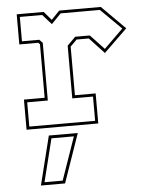

<svg xmlns="http://www.w3.org/2000/svg" viewBox="-56 -585 685 895"><g transform="rotate(-5 287.0 -137.5)"><path d="M55 0V-141H152V-391.5L144.5 -399H56V-540H182.5L216.5 -500L255 -540H449.5L559 -430.5L450 -324.5L381 -398.5H324L293.5 -368V-140.5H390.5V0ZM69 -13.5H377V-127H280V-373.5L318.5 -412H387L451.5 -343.5L540.5 -431L444 -526.5H260.5L215.5 -480L174 -526.5H69.5V-412.5H150.5L165.5 -397V-127H69ZM99 265 156 36H291.5L212 265ZM117 251H202L272 50H167Z"/></g></svg>

Font: Tourney Thin Thin
Style: Regular
Weight: 250
Version: Version 1.015